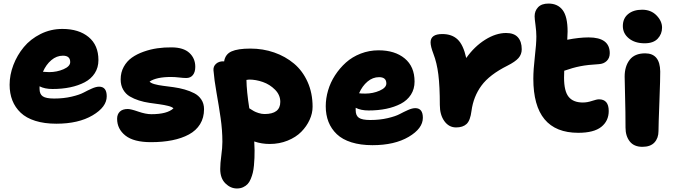

<svg xmlns="http://www.w3.org/2000/svg" viewBox="-20 -754 3800 1083"><path d="M297.9 -56.2Q230.5 -56.2 179.2 -72.3Q127.9 -88.4 96.7 -118.2Q65.4 -147.9 49.8 -187.5Q34.2 -227.1 34.2 -275.9Q34.2 -331.5 55.4 -387.2Q76.7 -442.9 114.3 -488.3Q151.9 -533.7 209 -562.3Q266.1 -590.8 332 -590.8Q424.3 -590.8 479.7 -545.2Q535.2 -499.5 535.2 -415Q535.2 -373 514.6 -341.1Q494.1 -309.1 457.8 -290Q421.4 -271 375.7 -261.5Q330.1 -252 275.9 -252Q232.4 -252 203.1 -267.1V-252.9Q203.1 -223.1 221.2 -210.7Q239.3 -198.2 285.2 -198.2Q338.9 -198.2 383.5 -208.7Q428.2 -219.2 451.4 -231.7Q474.6 -244.1 498.3 -254.6Q522 -265.1 539.1 -265.1Q582 -265.1 582 -210.9Q582 -150.4 502.2 -103.3Q422.4 -56.2 297.9 -56.2ZM335 -439.9Q299.3 -439.9 269.8 -415Q240.2 -390.1 222.2 -349.1Q241.7 -347.2 256.8 -347.2Q300.8 -347.2 338.4 -363.5Q376 -379.9 376 -403.8Q376 -439.9 335 -439.9Z M831.5 47.9Q734.4 47.9 687.5 10.7Q640.6 -26.4 640.6 -84Q640.6 -109.4 656 -124.3Q671.4 -139.2 700.7 -139.2Q717.8 -139.2 760 -124.5Q802.2 -109.9 833.5 -109.9Q923.8 -109.9 958.5 -143.1Q949.7 -151.4 928.2 -156.7Q906.7 -162.1 880.1 -165.8Q853.5 -169.4 823 -173.8Q792.5 -178.2 763.9 -187.3Q735.4 -196.3 712.2 -210Q689 -223.6 674.8 -248.3Q660.6 -272.9 660.6 -306.2Q660.6 -345.7 678 -377.2Q695.3 -408.7 723.9 -429Q752.4 -449.2 790.5 -462.6Q828.6 -476.1 867.9 -481.7Q907.2 -487.3 948.7 -486.8Q1015.1 -486.3 1048.3 -455.6Q1081.5 -424.8 1081.5 -377Q1081.5 -347.7 1068.1 -330.8Q1054.7 -314 1030.8 -314Q1014.2 -314 990.5 -316.9Q966.8 -319.8 943.8 -319.8Q862.8 -319.8 823.7 -293.9Q830.6 -285.2 851.6 -279.3Q872.6 -273.4 899.9 -270Q927.2 -266.6 959.2 -262.2Q991.2 -257.8 1021.2 -249.3Q1051.3 -240.7 1075.9 -228Q1100.6 -215.3 1115.7 -192.4Q1130.9 -169.4 1130.9 -138.2Q1130.9 -89.8 1108.6 -53.7Q1086.4 -17.6 1045.7 4.4Q1004.9 26.4 951.4 37.1Q897.9 47.9 831.5 47.9Z M1501 58.1Q1455.6 58.1 1414.1 43.9Q1416 78.1 1416 94.2Q1416 118.7 1415.3 137.2Q1414.6 155.8 1412.4 179.4Q1410.2 203.1 1406 220.2Q1401.9 237.3 1394.5 255.1Q1387.2 272.9 1377 283.9Q1366.7 294.9 1351.3 302Q1335.9 309.1 1316.4 309.1Q1280.3 309.1 1251.2 280.3Q1222.2 251.5 1222.2 199.2Q1222.2 168 1228.3 123.5Q1234.4 79.1 1234.4 45.9Q1234.4 -19.5 1224.4 -88.6Q1214.4 -157.7 1201.4 -230.5Q1188.5 -303.2 1184.1 -357.9Q1182.6 -379.4 1198.2 -393.8Q1213.9 -408.2 1239.3 -408.2Q1243.2 -408.2 1244.1 -407.2Q1250.5 -448.2 1286.1 -464.1Q1321.8 -480 1392.1 -480Q1463.4 -480 1526.6 -458Q1589.8 -436 1638.4 -395.3Q1687 -354.5 1715.1 -291.7Q1743.2 -229 1743.2 -151.9Q1743.2 -114.7 1726.3 -77.9Q1709.5 -41 1679.4 -10.5Q1649.4 20 1602.5 39.1Q1555.7 58.1 1501 58.1ZM1385.3 -305.2Q1379.9 -305.2 1370.1 -303.2Q1371.1 -238.8 1386.2 -143.1Q1403.3 -132.3 1412.1 -127.2Q1420.9 -122.1 1438.2 -116.5Q1455.6 -110.8 1472.2 -110.8Q1561 -110.8 1561 -179.2Q1561 -218.3 1531.5 -248Q1502 -277.8 1462.6 -291.5Q1423.3 -305.2 1385.3 -305.2Z M2081.1 64.9Q2013.7 64.9 1962.4 48.8Q1911.1 32.7 1879.9 2.9Q1848.6 -26.9 1833 -66.4Q1817.4 -106 1817.4 -154.8Q1817.4 -199.2 1830.6 -244.1Q1843.8 -289.1 1869.9 -329.3Q1896 -369.6 1931.4 -401.4Q1966.8 -433.1 2014.6 -451.7Q2062.5 -470.2 2115.2 -470.2Q2207.5 -470.2 2262.9 -424.3Q2318.4 -378.4 2318.4 -293.9Q2318.4 -252 2297.9 -220Q2277.3 -188 2241 -168.9Q2204.6 -149.9 2158.9 -140.4Q2113.3 -130.9 2059.1 -130.9Q2015.6 -130.9 1986.3 -146V-131.8Q1986.3 -102.1 2004.4 -89.6Q2022.5 -77.1 2068.4 -77.1Q2122.1 -77.1 2166.7 -87.6Q2211.4 -98.1 2234.6 -110.6Q2257.8 -123 2281.5 -133.5Q2305.2 -144 2322.3 -144Q2365.2 -144 2365.2 -89.8Q2365.2 -29.3 2285.4 17.8Q2205.6 64.9 2081.1 64.9ZM2118.2 -318.8Q2082.5 -318.8 2053 -293.9Q2023.4 -269 2005.4 -228Q2015.1 -226.1 2040 -226.1Q2084 -226.1 2121.6 -242.7Q2159.2 -259.3 2159.2 -283.2Q2159.2 -318.8 2118.2 -318.8Z M2552.7 -35.2Q2512.2 -35.2 2486.6 -70.6Q2460.9 -106 2460.9 -162.1Q2460.9 -266.6 2452.6 -333.3Q2444.3 -399.9 2424.8 -450.2Q2408.7 -492.2 2408.7 -515.1Q2408.7 -562 2475.1 -562Q2528.8 -562 2561 -531.7Q2593.3 -501.5 2609.9 -426.8Q2656.2 -492.2 2716.8 -530Q2777.3 -567.9 2835 -567.9Q2879.4 -567.9 2901.1 -543.7Q2922.9 -519.5 2922.9 -476.1Q2922.9 -447.3 2904.5 -426.5Q2886.2 -405.8 2842.8 -383.8Q2741.2 -333 2695.8 -271.2Q2650.4 -209.5 2639.6 -128.9Q2632.8 -74.2 2611.8 -54.7Q2590.8 -35.2 2552.7 -35.2Z M3241.7 -4.9Q2988.3 -4.9 2988.3 -310.1Q2988.3 -360.4 2996.8 -433.8Q3005.4 -507.3 3005.4 -547.9Q3005.4 -577.1 3000.5 -612.8Q2995.6 -648.4 2995.6 -662.1Q2995.6 -692.4 3015.1 -713.1Q3034.7 -733.9 3073.7 -733.9Q3126 -733.9 3153.8 -697Q3181.6 -660.2 3181.6 -576.2Q3181.6 -562 3179.7 -529.8Q3247.1 -543 3300.3 -543Q3419.4 -543 3419.4 -454.1Q3419.4 -426.8 3402.3 -410.2Q3385.3 -393.6 3357.4 -392.1Q3295.4 -388.7 3253.2 -380.4Q3210.9 -372.1 3162.6 -355Q3161.6 -341.8 3161.6 -315.9Q3161.6 -239.7 3187.5 -207.8Q3213.4 -175.8 3267.6 -175.8Q3292.5 -175.8 3319.3 -184.8Q3346.2 -193.8 3358.4 -193.8Q3413.6 -193.8 3413.6 -127.9Q3413.6 -71.8 3371.6 -38.3Q3329.6 -4.9 3241.7 -4.9Z M3616.2 -509.8Q3561 -509.8 3527.1 -537.6Q3493.2 -565.4 3493.2 -606.9Q3493.2 -650.4 3523.2 -674.8Q3553.2 -699.2 3602.1 -699.2Q3651.9 -699.2 3683.1 -667.2Q3714.4 -635.3 3714.4 -598.1Q3714.4 -562 3689.9 -535.9Q3665.5 -509.8 3616.2 -509.8ZM3603.5 74.2Q3556.2 74.2 3532.2 43.7Q3508.3 13.2 3508.3 -34.2Q3508.3 -124 3505.9 -207.5Q3503.4 -291 3503.4 -321.8Q3503.4 -379.9 3531.7 -416.5Q3560.1 -453.1 3619.1 -453.1Q3702.6 -453.1 3704.1 -351.1Q3704.6 -317.4 3699.5 -182.1Q3694.3 -46.9 3694.3 -15.1Q3694.3 24.9 3671.6 49.6Q3648.9 74.2 3603.5 74.2Z"/></svg>

Font: Shantell Sans Bouncy
Style: Regular
Weight: 800
Designer: Stephen Nixon, Anya Danilova, Shantell Martin
Foundry: Arrow Type
Version: Version 1.006;[9816181b4]